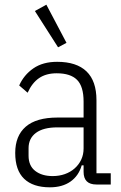

<svg xmlns="http://www.w3.org/2000/svg" viewBox="-20 -788 517 820"><path d="M392 0Q337 0 337 -54V-82H329Q316 -37 281 -12.5Q246 12 193 12Q121 12 83 -24.5Q45 -61 45 -135Q45 -208 90 -247Q135 -286 226 -286H337V-354Q337 -419 309 -447Q281 -475 222 -475Q177 -475 147 -454.5Q117 -434 98 -392L62 -423Q82 -468 122.5 -496Q163 -524 224 -524Q307 -524 349.5 -483Q392 -442 392 -360V-48H453V0ZM205 -36Q233 -36 257 -44.5Q281 -53 299 -69Q317 -85 327 -106.5Q337 -128 337 -154V-244H225Q165 -244 133.5 -220.5Q102 -197 102 -155V-123Q102 -80 130.5 -58Q159 -36 205 -36ZM129 -741 178 -768 264 -605 228 -586Z"/></svg>

Font: IBM Plex Sans Cond Light
Style: Regular
Weight: 300
Width: 3
Designer: Mike Abbink, Paul van der Laan, Pieter van Rosmalen
Foundry: Bold Monday
Version: Version 1.3